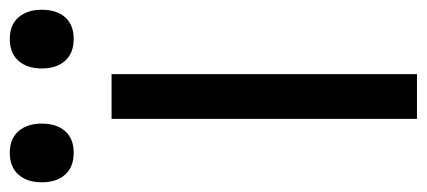

<svg xmlns="http://www.w3.org/2000/svg" viewBox="-303 -618 880 396"><g transform="rotate(-90 137.0 -420.0)"><path d="M182.1 -629.9V0H89.8V-629.9ZM80.1 -773.9Q80.1 -743.2 64.5 -725.6Q48.8 -708 20 -708Q-9.3 -708 -25.1 -725.6Q-41 -743.2 -41 -773.9Q-41 -804.2 -25.1 -822Q-9.3 -839.8 20 -839.8Q48.8 -839.8 64.5 -821.8Q80.1 -803.7 80.1 -773.9ZM314.9 -773.9Q314.9 -743.2 299.3 -725.6Q283.7 -708 254.9 -708Q225.6 -708 209.7 -725.6Q193.8 -743.2 193.8 -773.9Q193.8 -804.2 209.7 -822Q225.6 -839.8 254.9 -839.8Q283.7 -839.8 299.3 -821.8Q314.9 -803.7 314.9 -773.9Z"/></g></svg>

Font: Sinkin Sans 400 Regular
Style: Regular
Weight: 400
Designer: Keith Bates
Foundry: K-Type
Version: Sinkin Sans (version 1.0)  by Keith Bates   •   © 2014   www